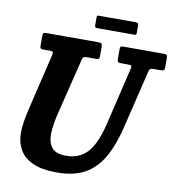

<svg xmlns="http://www.w3.org/2000/svg" viewBox="-97 -984 998 1089"><g transform="rotate(10 402.5 -439.5)"><path d="M330 -631.5 252 -315Q243.5 -280.5 238.2 -248Q233 -215.5 233 -188.5Q233 -142 255.8 -113Q278.5 -84 339 -84Q413.5 -84 459.8 -133.5Q506 -183 534.5 -300L613.5 -632Q617 -645.5 614.2 -650.2Q611.5 -655 594 -655H554Q539 -655 535.8 -659.8Q532.5 -664.5 532.5 -679V-727Q532.5 -739.5 534.8 -744.8Q537 -750 550 -750H781.5Q796 -750 800.5 -746Q805 -742 805 -727V-675.5Q805 -662 800.5 -658.5Q796 -655 784 -655H746.5Q729 -655 723.2 -651.2Q717.5 -647.5 714 -632.5L634 -300Q608 -192.5 567 -121.8Q526 -51 462.2 -16.2Q398.5 18.5 304 18.5Q215 18.5 162.5 -6Q110 -30.5 86.8 -72.8Q63.5 -115 63.5 -167.5Q63.5 -197 69.2 -233Q75 -269 83 -302.5L161.5 -632Q164.5 -645.5 162.2 -650.2Q160 -655 143 -655H108.5Q95 -655 91.2 -659Q87.5 -663 87.5 -677.5V-729Q87.5 -742.5 91.5 -746.2Q95.5 -750 109 -750H406Q421 -750 425.5 -745.8Q430 -741.5 430 -725.5V-675Q430 -662.5 426.2 -658.8Q422.5 -655 409.5 -655H360.5Q342.5 -655 338 -650.5Q333.5 -646 330 -631.5ZM372.5 -843.5V-885Q372.5 -892 374 -895.2Q375.5 -898.5 382.5 -898.5H595.5Q604.5 -898.5 608.5 -895.8Q612.5 -893 612.5 -883V-842.5Q612.5 -834.5 610.8 -831Q609 -827.5 601.5 -827.5H390Q380 -827.5 376.2 -830.2Q372.5 -833 372.5 -843.5Z"/></g></svg>

Font: Besley* Narrow
Style: Bold Italic
Weight: 700
Width: 4
Italic angle: -13°
Designer: Owen Earl
Foundry: indestructible type*
Version: Version 3.000; ttfautohint (v1.8.3)